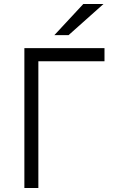

<svg xmlns="http://www.w3.org/2000/svg" viewBox="-20 -941 601 961"><path d="M102 0V-700H503V-634.5H172V0ZM252 -765 397 -921H498L323 -765Z"/></svg>

Font: Overpass Light
Style: Regular
Weight: 300
Designer: Delve Withrington, Dave Bailey, Thomas Jockin
Foundry: Delve Fonts LLC
Version: Version 4.000; ttfautohint (v1.8.3)